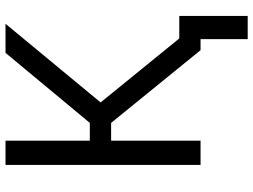

<svg xmlns="http://www.w3.org/2000/svg" viewBox="-131 -616 918 696"><g transform="rotate(-90 328.0 -268.0)"><path d="M230.5 -324.2H166V0H78.1V-707H166V-401.4H230.5L484.4 -707H589.8L304.7 -362.3L536.6 -77.1H618.2V170.9H534.2V0H494.1Z"/></g></svg>

Font: Pretendard
Style: Regular
Weight: 400
Designer: Base glyphs from Inter by Rasmus Andersson; Hangeul glyphs from Noto Sans CJK(Source Han Sans) by Jang Soo-young and Kan
Foundry: Kil Hyung-jin
Version: Version 1.309